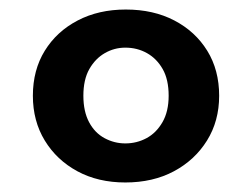

<svg xmlns="http://www.w3.org/2000/svg" viewBox="-20 -732 529 403"><path d="M243 -349Q186 -349 142.5 -372.5Q99 -396 74 -437Q49 -478 49 -531Q49 -585 74 -625.5Q99 -666 143 -689Q187 -712 244 -712Q302 -712 346 -689Q390 -666 415 -625.5Q440 -585 440 -531Q440 -478 414.5 -437Q389 -396 345 -372.5Q301 -349 243 -349ZM243 -431Q267 -431 287.5 -442Q308 -453 321 -475.5Q334 -498 334 -531Q334 -565 321.5 -587Q309 -609 288.5 -620.5Q268 -632 243 -632Q220 -632 200 -620.5Q180 -609 167.5 -587Q155 -565 155 -531Q155 -498 167 -475.5Q179 -453 199.5 -442Q220 -431 243 -431Z"/></svg>

Font: DM Sans 24pt
Style: Bold
Weight: 700
Designer: Colophon Foundry, Jonny Pinhorn
Foundry: Colophon Foundry
Version: Version 4.004;gftools[0.9.30]